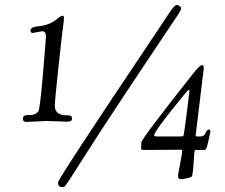

<svg xmlns="http://www.w3.org/2000/svg" viewBox="-20 -670 914 781"><path d="M715 -61 571 -60Q559 -60 556.5 -61Q554 -62 554 -68L555 -91Q556 -106 769 -375Q793 -405 801 -405Q809 -405 809 -393L776 -121Q776 -115 782 -115H796Q810 -115 816 -129Q822 -143 829 -143Q836 -143 836 -135Q824 -76 820 -68Q816 -60 812 -60H775Q771 -60 770 -42.5Q769 -25 768.5 -20Q768 -15 767.5 -6.5Q767 2 765 23Q763 44 760 48Q757 52 736 56L718 59Q704 59 704 46Q704 40 712.5 -2.5Q721 -45 721 -58Q721 -61 715 -61ZM607 -120Q607 -115 618 -115H712Q724 -115 726 -117Q728 -119 739.5 -209Q751 -299 751 -301.5Q751 -304 747 -304Q743 -304 675 -218Q607 -132 607 -120ZM216 72Q216 58 601 -516Q664 -610 668 -616.5Q672 -623 677 -630Q693 -650 698.5 -650Q704 -650 710.5 -645.5Q717 -641 717 -636Q717 -631 708 -616Q411 -173 329 -42.5Q247 88 242 89.5Q237 91 232 91Q216 91 216 72ZM168 -178 88 -174Q73 -174 73 -187Q73 -202 92 -202H100Q116 -202 126 -208Q139 -217 139 -227Q147 -265 162 -457L167 -521Q167 -543 151 -543L114 -536Q104 -536 104 -545Q104 -554 113 -558Q122 -562 135 -563Q184 -567 217 -597Q228 -606 235 -606Q240 -606 240 -599V-590Q234 -548 218.5 -404Q203 -260 203 -240Q203 -203 246 -201H254Q258 -201 259.5 -200.5Q261 -200 264 -199.5Q267 -199 268 -198.5Q269 -198 270 -197Q273 -194 273 -188Q273 -175 255 -175Z"/></svg>

Font: Sorts Mill Goudy
Style: Italic
Weight: 400
Italic angle: -7.40001°
Version: Version 003.101